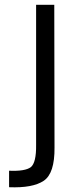

<svg xmlns="http://www.w3.org/2000/svg" viewBox="-20 -712 329 803"><path d="M131 -692V-106Q132 -32 109 -13Q85 5 18 2V71Q117 75 163 44Q209 13 208 -95L207 -692Z"/></svg>

Font: RazerF5
Style: Regular
Weight: 400
Foundry: Razer Inc.
Version: Version 2